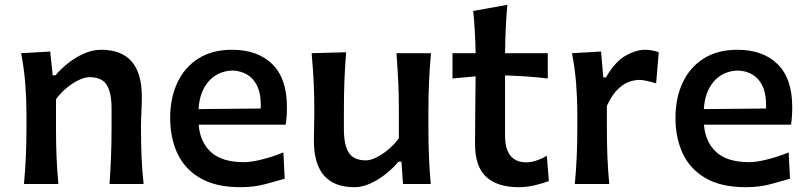

<svg xmlns="http://www.w3.org/2000/svg" viewBox="-20 -757 3322 790"><path d="M78.6 0Q84 -58.6 86.4 -113.5Q88.9 -168.5 88.9 -235.4V-289.1Q88.9 -349.6 84 -412.4Q79.1 -475.1 66.9 -538.1L186.5 -544.9L196.8 -447.3H208.5Q229.5 -472.7 259.8 -496.8Q290 -521 325.4 -536.6Q360.8 -552.2 396 -552.2Q563.5 -552.2 563.5 -359.9Q563.5 -324.7 561.8 -293Q560.1 -261.2 560.1 -235.4Q560.1 -168.5 562.3 -113.5Q564.5 -58.6 570.8 0H430.7Q434.6 -58.6 436.8 -112.8Q439 -167 439 -229.5V-312Q439 -375.5 419.2 -407.5Q399.4 -439.5 348.1 -439.5Q328.6 -439.5 303.2 -427.2Q277.8 -415 253.2 -394.5Q228.5 -374 210.4 -348.6V-229.5Q210.4 -167 212.6 -112.8Q214.8 -58.6 220.2 0Z M969.2 13.2Q869.1 13.2 805.2 -23.4Q741.2 -60.1 710.7 -124.3Q680.2 -188.5 680.2 -271.5Q680.2 -353.5 709.7 -416.7Q739.3 -480 796.1 -516.1Q853 -552.2 934.6 -552.2Q1040.5 -552.2 1100.6 -492.9Q1160.6 -433.6 1160.6 -317.4Q1160.6 -295.9 1159.4 -278.6Q1158.2 -261.2 1155.8 -244.1H797.4Q803.2 -171.9 848.4 -130.9Q893.6 -89.8 983.4 -89.8Q1014.2 -89.8 1059.3 -101.3Q1104.5 -112.8 1146 -129.9L1151.4 -21.5Q1118.7 -12.2 1072.3 0.5Q1025.9 13.2 969.2 13.2ZM1052.7 -310.5Q1056.2 -384.8 1025.4 -424.6Q994.6 -464.4 936 -466.8Q875 -464.4 838.1 -421.9Q801.3 -379.4 796.9 -308.1Z M1438 13.2Q1271.5 13.2 1271.5 -178.7Q1271.5 -213.9 1272.5 -240.5Q1273.4 -267.1 1273.4 -293.9Q1273.4 -366.7 1270.5 -423.1Q1267.6 -479.5 1262.2 -538.1L1404.3 -542Q1399.4 -483.4 1397.2 -427Q1395 -370.6 1395 -308.6V-225.1Q1395 -161.6 1414.8 -129.4Q1434.6 -97.2 1485.8 -97.2Q1504.4 -97.2 1529.1 -109.4Q1553.7 -121.6 1578.4 -142.3Q1603 -163.1 1621.1 -188V-308.6Q1621.1 -370.6 1618.4 -425Q1615.7 -479.5 1611.3 -538.1H1753.4Q1748 -479.5 1745.4 -423.1Q1742.7 -366.7 1742.7 -293.9V-235.4Q1742.7 -168.5 1744.9 -113.5Q1747.1 -58.6 1752.4 0H1638.2L1631.8 -91.8H1619.6Q1598.6 -66.4 1568.6 -42.2Q1538.6 -18.1 1504.6 -2.4Q1470.7 13.2 1438 13.2Z M2114.7 13.2Q2026.9 13.2 1980.7 -29.1Q1934.6 -71.3 1934.6 -164.1Q1934.6 -236.3 1935.5 -307.1Q1936.5 -377.9 1937 -442.9L1841.8 -434.1V-538.1H1937Q1935.5 -627 1927.2 -711.9L2067.4 -737.3Q2063 -683.6 2060.8 -638.4Q2058.6 -593.3 2058.1 -538.1H2233.9V-434.1Q2189.9 -439.5 2145.5 -442.4Q2101.1 -445.3 2058.1 -446.8V-198.7Q2058.1 -88.9 2147 -88.9Q2163.1 -88.9 2186.8 -96.4Q2210.4 -104 2230 -116.2L2238.3 -12.2Q2219.7 -4.4 2184.3 4.4Q2148.9 13.2 2114.7 13.2Z M2345.2 0Q2350.6 -58.6 2353 -113.5Q2355.5 -168.5 2355.5 -235.4V-289.1Q2355.5 -349.6 2350.6 -412.4Q2345.7 -475.1 2333.5 -538.1L2453.1 -544.9L2462.4 -438.5H2473.1Q2511.7 -504.4 2554.7 -528.3Q2597.7 -552.2 2632.3 -552.2Q2646 -552.2 2661.4 -549.8Q2676.8 -547.4 2690.4 -542L2679.7 -413.6Q2662.1 -419.4 2643.1 -423.8Q2624 -428.2 2609.9 -428.2Q2592.3 -428.2 2569.3 -420.7Q2546.4 -413.1 2522.2 -390.1Q2498 -367.2 2477.1 -321.3V-229.5Q2477.1 -167 2479.2 -112.8Q2481.4 -58.6 2486.8 0Z M3048.3 13.2Q2948.2 13.2 2884.3 -23.4Q2820.3 -60.1 2789.8 -124.3Q2759.3 -188.5 2759.3 -271.5Q2759.3 -353.5 2788.8 -416.7Q2818.4 -480 2875.2 -516.1Q2932.1 -552.2 3013.7 -552.2Q3119.6 -552.2 3179.7 -492.9Q3239.7 -433.6 3239.7 -317.4Q3239.7 -295.9 3238.5 -278.6Q3237.3 -261.2 3234.9 -244.1H2876.5Q2882.3 -171.9 2927.5 -130.9Q2972.7 -89.8 3062.5 -89.8Q3093.3 -89.8 3138.4 -101.3Q3183.6 -112.8 3225.1 -129.9L3230.5 -21.5Q3197.8 -12.2 3151.4 0.5Q3105 13.2 3048.3 13.2ZM3131.8 -310.5Q3135.3 -384.8 3104.5 -424.6Q3073.7 -464.4 3015.1 -466.8Q2954.1 -464.4 2917.2 -421.9Q2880.4 -379.4 2876 -308.1Z"/></svg>

Font: Pinar-DS3-FD SemiBold
Style: Regular
Weight: 600
Designer: Amin Abedi
Version: Version 3.000